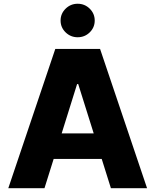

<svg xmlns="http://www.w3.org/2000/svg" viewBox="-20 -983 812 1003"><path d="M212.4 0H23.4L268.8 -727.3H502.8L748.2 0H559.3L511.4 -152.7H260.3ZM302.2 -286.2H469.5L388.5 -544H382.8ZM385.7 -788.4Q349.1 -788.4 322.8 -813.9Q296.5 -839.5 296.5 -875.7Q296.5 -911.9 322.8 -937.7Q349.1 -963.4 385.7 -963.4Q422.6 -963.4 448.7 -937.7Q474.8 -911.9 474.8 -875.7Q474.8 -839.5 448.7 -813.9Q422.6 -788.4 385.7 -788.4Z"/></svg>

Font: Inter UI Extra Bold
Style: Regular
Weight: 800
Designer: Rasmus Andersson
Foundry: rsms
Version: 3.2;8d6f07862